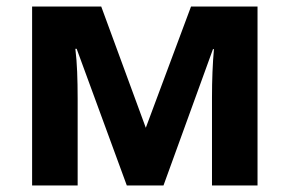

<svg xmlns="http://www.w3.org/2000/svg" viewBox="-20 -566 884 586"><path d="M766 -546V0H627V-268Q627 -308 628.5 -346Q630 -384 633 -416H630L479 0H367L214 -417H210Q214 -384 215.5 -346.5Q217 -309 217 -264V0H78V-546H289L425 -176L563 -546Z"/></svg>

Font: Noto IKEA Arabic
Style: Bold
Weight: 700
Designer: Monotype Design Team
Foundry: Monotype Imaging Inc.
Version: Version 1.200